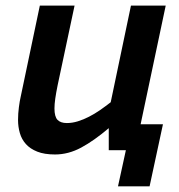

<svg xmlns="http://www.w3.org/2000/svg" viewBox="-20 -532 635 680"><path d="M365.2 0V-78.1Q313 -33.7 267.6 -9.3Q222.2 15.1 174.8 15.1Q137.2 15.1 112.1 5.1Q86.9 -4.9 71.8 -21.7Q56.6 -38.6 50.3 -60.8Q43.9 -83 43.9 -106.9Q43.9 -129.9 46.9 -152.3Q49.8 -174.8 53.2 -189L121.1 -512.2H244.1L184.1 -230Q178.7 -203.6 175.8 -183.3Q172.9 -163.1 172.9 -147.9Q172.9 -118.7 183.8 -107.4Q194.8 -96.2 216.8 -96.2Q235.8 -96.2 255.6 -102.3Q275.4 -108.4 295.4 -118.7Q315.4 -128.9 334.7 -142.3Q354 -155.8 372.1 -169.9L443.8 -512.2H566.9L478 -91.8H557.1L509.8 127.9H397.9L425.8 0Z"/></svg>

Font: Clear Sans
Style: Bold Italic
Weight: 700
Italic angle: -12°
Foundry: Intel Corporation
Version: Version 1.00